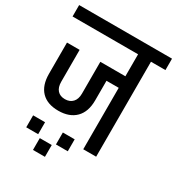

<svg xmlns="http://www.w3.org/2000/svg" viewBox="-205 -802 981 1064"><g transform="rotate(30 285.0 -269.5)"><path d="M582.5 -607.7H490V0H407.5V-393.1H329.3V-267.6Q329.3 -194.2 290 -154.9Q250.7 -115.6 180.1 -115.6Q109.5 -115.6 71.7 -154.6Q33.9 -193.7 33.9 -267.6V-467H114.7V-263.2Q114.7 -227.6 131.8 -208.5Q149 -189.4 180.1 -189.4Q211.1 -189.4 229.1 -208.7Q247.2 -228.1 247.2 -263.2V-467H407.5V-607.7H-11.7V-680.7H582.5ZM73 -23.9H149.4V52.6H73ZM263.2 -23.9H338.8V52.6H263.2ZM168.1 66.9H244.6V142.5H168.1Z"/></g></svg>

Font: Puralecka Narrow
Style: Regular
Weight: 400
Designer: Hector Gatti, Marcela Romero, Pablo Cosgaya and Nicolas Silva
Version: Version 1.004;PS 001.004;hotconv 1.0.70;makeotf.lib2.5.58329